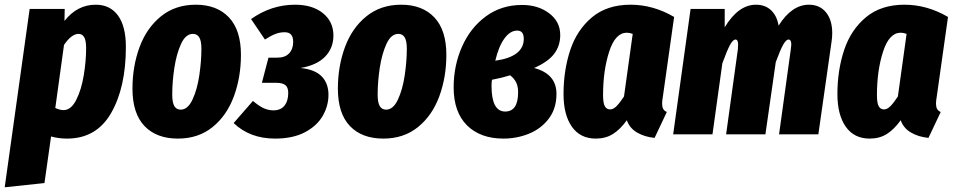

<svg xmlns="http://www.w3.org/2000/svg" viewBox="-55 -571 4049 816"><path d="M71 -533H220L219 -482Q273 -551 352 -551Q413 -551 446.5 -505Q480 -459 480 -372Q480 -200 417.5 -91Q355 18 230 18Q194 18 162 9L134 207L-35 225ZM311 -365Q311 -400 302.5 -413.5Q294 -427 279 -427Q249 -427 217 -380L180 -112Q200 -103 215 -103Q247 -103 269 -146.5Q291 -190 301 -251Q311 -312 311 -365Z M508 -194Q508 -289 538 -370.5Q568 -452 629 -501.5Q690 -551 777 -551Q867 -551 918 -497Q969 -443 969 -338Q969 -243 939 -161.5Q909 -80 848.5 -31Q788 18 701 18Q610 18 559 -35.5Q508 -89 508 -194ZM801 -364Q801 -397 792 -412Q783 -427 765 -427Q734 -427 714.5 -384.5Q695 -342 686 -282.5Q677 -223 677 -169Q677 -135 686 -120Q695 -105 713 -105Q743 -105 763 -147.5Q783 -190 792 -250.5Q801 -311 801 -364Z M1362 -420Q1362 -367 1327 -330.5Q1292 -294 1222 -282Q1283 -276 1312 -246.5Q1341 -217 1341 -168Q1341 -121 1316.5 -78.5Q1292 -36 1241 -9Q1190 18 1114 18Q1007 18 938 -48L1020 -142Q1046 -120 1066 -111Q1086 -102 1107 -102Q1138 -102 1154 -122Q1170 -142 1170 -176Q1170 -200 1157.5 -209.5Q1145 -219 1120 -219H1058L1086 -326H1124Q1157 -326 1174 -344.5Q1191 -363 1191 -393Q1191 -414 1182 -424Q1173 -434 1155 -434Q1134 -434 1115 -426.5Q1096 -419 1071 -403L1012 -490Q1098 -551 1199 -551Q1273 -551 1317.5 -515Q1362 -479 1362 -420Z M1381 -194Q1381 -289 1411 -370.5Q1441 -452 1502 -501.5Q1563 -551 1650 -551Q1740 -551 1791 -497Q1842 -443 1842 -338Q1842 -243 1812 -161.5Q1782 -80 1721.5 -31Q1661 18 1574 18Q1483 18 1432 -35.5Q1381 -89 1381 -194ZM1674 -364Q1674 -397 1665 -412Q1656 -427 1638 -427Q1607 -427 1587.5 -384.5Q1568 -342 1559 -282.5Q1550 -223 1550 -169Q1550 -135 1559 -120Q1568 -105 1586 -105Q1616 -105 1636 -147.5Q1656 -190 1665 -250.5Q1674 -311 1674 -364Z M2326 -422Q2326 -376 2300 -342Q2274 -308 2215 -282Q2310 -257 2310 -172Q2310 -110 2277.5 -67Q2245 -24 2193.5 -3Q2142 18 2085 18Q1986 18 1929.5 -38.5Q1873 -95 1873 -200Q1873 -292 1908.5 -372.5Q1944 -453 2010 -501.5Q2076 -550 2164 -550Q2232 -550 2279 -514.5Q2326 -479 2326 -422ZM2050 -313Q2171 -330 2171 -406Q2171 -441 2143 -441Q2113 -441 2088.5 -407Q2064 -373 2050 -313ZM2036 -232Q2034 -222 2034 -206Q2034 -97 2092 -97Q2147 -97 2147 -179Q2147 -204 2138.5 -221Q2130 -238 2113 -251Q2078 -240 2036 -232Z M2810 -499 2762 -159Q2759 -143 2759 -130Q2759 -117 2763.5 -108.5Q2768 -100 2779 -95L2727 15Q2685 11 2653 -7.5Q2621 -26 2609 -60Q2581 -21 2550 -1.5Q2519 18 2477 18Q2411 18 2375.5 -32.5Q2340 -83 2340 -171Q2340 -272 2368.5 -358Q2397 -444 2461 -497.5Q2525 -551 2625 -551Q2721 -551 2810 -499ZM2508 -167Q2508 -133 2515.5 -119.5Q2523 -106 2538 -106Q2552 -106 2566 -120.5Q2580 -135 2597 -161L2634 -427Q2621 -432 2609 -432Q2560 -432 2534 -351.5Q2508 -271 2508 -167Z M3482 -430Q3482 -413 3479 -393L3423 0H3256L3306 -362L3308 -382Q3308 -403 3296 -403Q3286 -403 3273.5 -381Q3261 -359 3242 -307L3198 0H3031L3081 -362Q3082 -369 3082 -381Q3082 -403 3071 -403Q3060 -403 3047.5 -380Q3035 -357 3015 -302L2973 0H2806L2880 -533H3025V-455Q3083 -551 3158 -551Q3197 -551 3222 -527.5Q3247 -504 3254 -462Q3310 -551 3383 -551Q3429 -551 3455.5 -518.5Q3482 -486 3482 -430Z M3974 -499 3926 -159Q3923 -143 3923 -130Q3923 -117 3927.5 -108.5Q3932 -100 3943 -95L3891 15Q3849 11 3817 -7.5Q3785 -26 3773 -60Q3745 -21 3714 -1.5Q3683 18 3641 18Q3575 18 3539.5 -32.5Q3504 -83 3504 -171Q3504 -272 3532.5 -358Q3561 -444 3625 -497.5Q3689 -551 3789 -551Q3885 -551 3974 -499ZM3672 -167Q3672 -133 3679.5 -119.5Q3687 -106 3702 -106Q3716 -106 3730 -120.5Q3744 -135 3761 -161L3798 -427Q3785 -432 3773 -432Q3724 -432 3698 -351.5Q3672 -271 3672 -167Z"/></svg>

Font: Fira Sans Extra Condensed ExtraBold
Style: Italic
Weight: 800
Width: 3
Italic angle: -8°
Designer: Carrois Corporate & Edenspiekermann AG
Foundry: Carrois Corporate GbR & Edenspiekermann AG
Version: Version 4.203